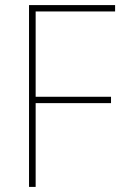

<svg xmlns="http://www.w3.org/2000/svg" viewBox="-20 -785 481 754"><path d="M120 -51H94V-765H432V-740H120V-405H416V-380H120Z"/></svg>

Font: Noto Sans Tamil UI SemiCondensed Thin
Style: Regular
Weight: 100
Width: 4
Designer: Jelle Bosma - Monotype Design Team
Foundry: Monotype Imaging Inc.
Version: Version 2.004; ttfautohint (v1.8.4.7-5d5b)